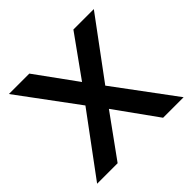

<svg xmlns="http://www.w3.org/2000/svg" viewBox="-139 -682 824 824"><g transform="rotate(-45 272.5 -270.0)"><path d="M10 0 212 -273 14.5 -540H138.5L273 -354.5L406 -540H530L332.5 -273L535 0H410.5L273 -191.5L134.5 0Z"/></g></svg>

Font: Vela Sans SemBd
Style: Regular
Weight: 600
Designer: Principal design: Mikhail Sharanda - project Manrope.
Design modification: Ravid Balaliev
Foundry: Mikhail Sharanda
Version: Version 1.001